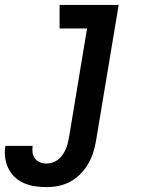

<svg xmlns="http://www.w3.org/2000/svg" viewBox="-83 -550 603 783"><path d="M107 213Q83 213 59.5 209.5Q36 206 15 197Q-6 188 -22.5 172.5Q-39 157 -49 136.5Q-59 116 -62 92.5Q-65 69 -61 45H50Q48 59 50 73Q52 87 60 97Q68 107 80.5 112Q93 117 107 117Q120 117 132.5 112.5Q145 108 155.5 99.5Q166 91 173.5 79.5Q181 68 186 56Q191 44 194 31.5Q197 19 199 7L272 -434H160V-530H401L309 22Q305 47 297.5 71Q290 95 277 117.5Q264 140 245.5 159Q227 178 204 190.5Q181 203 156.5 208Q132 213 107 213Z"/></svg>

Font: Iosevka Curly Slab Oblique
Style: Bold
Weight: 700
Italic angle: -9°
Monospace: yes
Designer: Belleve Invis
Foundry: Belleve Invis
Version: Version 11.1.0; ttfautohint (v1.8.3)